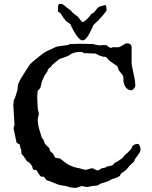

<svg xmlns="http://www.w3.org/2000/svg" viewBox="-20 -925 755 956"><path d="M53.2 -258.3Q53.2 -259.8 52.5 -262.7Q51.8 -265.6 51 -268.8Q50.3 -272 49.6 -274.7Q48.8 -277.3 48.8 -278.8Q47.9 -282.2 47.9 -284.2Q47.9 -286.1 47.9 -288.1Q47.9 -292 48.8 -294.4Q49.8 -296.9 52.2 -301.8L46.4 -399.4L48.8 -426.8Q49.8 -428.2 50.8 -430.2Q51.8 -431.6 52.2 -432.9Q52.7 -434.1 53.2 -435.1Q57.6 -445.3 60.1 -454.6Q62.5 -463.9 65.9 -474.1Q68.4 -483.9 68.4 -492.7Q68.4 -503.4 72.3 -510.3Q78.6 -524.9 86.7 -538.3Q94.7 -551.8 106.4 -569.8Q107.4 -571.3 108.4 -573Q109.4 -574.7 110.4 -576.2Q114.7 -582.5 119.9 -590.3Q125 -598.1 125.5 -599.1Q131.3 -607.9 137 -612.3Q142.6 -616.7 150.4 -624Q167 -636.7 179.7 -647.5Q192.4 -658.2 210 -668.9L222.2 -674.3Q226.6 -675.8 231.9 -678.5Q237.3 -681.2 243.2 -684.1Q249 -687 254.4 -689.5Q259.8 -691.9 264.2 -693.4L314 -700.2Q315.9 -700.2 320.3 -701.7Q324.7 -703.1 326.7 -705.6Q347.7 -706.1 360.4 -706.5Q373 -707 384.3 -707Q399.4 -707 414.1 -706.5Q428.7 -706.1 443.4 -705.6Q452.6 -703.1 458.5 -701.9Q464.4 -700.7 467.8 -700Q471.2 -699.2 472.7 -699.2Q474.1 -699.2 475.6 -699.2Q481.4 -699.7 485.1 -700Q488.8 -700.2 491.9 -700.2Q495.1 -700.2 499 -700.2Q502.9 -700.2 509.3 -700.2Q514.6 -697.3 521 -691.9Q527.3 -686.5 532.7 -686.5Q534.7 -686.5 536.6 -688Q538.6 -689.5 539.6 -689.5H568.4Q574.7 -690.4 580.3 -693.6Q585.9 -696.8 591.6 -700.4Q597.2 -704.1 602.5 -706.8Q607.9 -709.5 614.7 -709.5Q623 -709.5 629.2 -704.3Q635.3 -699.2 635.3 -689.5V-608.4Q635.7 -606 636.7 -600.6Q637.7 -595.2 637.7 -592.8Q642.1 -569.3 647.9 -544.7Q653.8 -520 653.8 -496.6Q653.3 -493.7 651.4 -490.2Q649.4 -486.8 646.7 -483.9Q644 -481 641.6 -478.8Q639.2 -476.6 637.7 -476.6Q637.7 -475.6 634.3 -475.6Q624.5 -475.6 617.4 -480Q610.4 -484.4 605.5 -491.2Q600.6 -498 598.1 -505.9Q595.7 -513.7 594.7 -520.5V-536.6Q593.8 -543.5 592 -547.6Q590.3 -551.8 587.9 -554.9Q585.4 -558.1 582.3 -561.5Q579.1 -564.9 575.2 -570.3Q569.8 -575.7 568.8 -582.3Q567.9 -588.9 563.5 -595.7Q562.5 -597.7 559.1 -599.6Q555.7 -601.6 554.7 -601.6L523.4 -624Q523.4 -624.5 521.2 -626.7Q519 -628.9 516.6 -631.6Q514.2 -634.3 512 -636.7Q509.8 -639.2 509.3 -640.1Q503.9 -643.1 503.4 -643.1Q502.4 -642.1 496.6 -642.1Q493.2 -642.1 493.2 -643.1Q482.9 -645 473.4 -649.4Q463.9 -653.8 456.1 -658.2L397 -660.6Q393.6 -664.6 390.1 -665.5Q386.7 -666.5 381.8 -666.5Q365.2 -666.5 353.5 -663.6Q341.8 -660.6 332 -655.3Q331.5 -654.3 331.1 -653.8Q330.1 -652.8 329.1 -652.8Q322.3 -647.5 314.2 -644.5Q306.2 -641.6 297.9 -638.9Q289.6 -636.2 281.5 -633.1Q273.4 -629.9 266.6 -624L248 -608.4Q247.6 -607.4 243.2 -604.2Q238.8 -601.1 238.3 -599.1Q235.8 -593.8 230 -589.1Q224.1 -584.5 222.2 -583.5Q218.3 -578.1 216.6 -572Q214.8 -565.9 212.9 -564.9L201.7 -548.8L188 -517.6L181.6 -489.3Q181.2 -488.3 179.4 -485.8Q177.7 -483.4 175.5 -480.7Q173.3 -478 171.1 -476.1Q168.9 -474.1 168 -474.1Q168 -473.6 167.5 -470.2Q167 -466.8 166.7 -462.2Q166.5 -457.5 166 -452.9Q165.5 -448.2 165.5 -445.8V-432.6L168 -382.8L173.8 -358.9L168 -332Q168 -308.6 174.3 -285.2Q180.7 -261.7 188 -239.7Q189 -239.3 196.8 -228L201.7 -214.4Q203.1 -210.4 206.1 -206.8Q209 -203.1 212.6 -199.7Q216.3 -196.3 219.7 -193.4Q223.1 -190.4 225.6 -187.5Q228 -178.7 229 -175.3Q230 -171.9 231 -170.7Q231.9 -169.4 233.4 -168.7Q234.9 -168 238.3 -164.6Q241.7 -163.1 243.9 -159.9Q246.1 -156.7 248 -152.8Q250 -148.9 252 -145Q253.9 -141.1 257.3 -138.7Q266.6 -137.2 273.2 -137Q279.8 -136.7 285.2 -130.9Q296.9 -121.1 307.1 -114Q317.4 -106.9 327.9 -101.8Q338.4 -96.7 350.1 -93Q361.8 -89.4 376.5 -86.9L401.9 -79.6Q414.6 -79.6 422.6 -83.3Q430.7 -86.9 438.5 -86.9Q445.8 -86.9 452.1 -81.8Q458.5 -76.7 466.3 -76.7Q472.7 -76.7 476.8 -80.8Q481 -85 487.3 -86.9Q488.3 -86.9 493.4 -87.9Q498.5 -88.9 500 -89.4Q502 -89.4 506.3 -91.8Q510.7 -94.2 512.7 -96.2Q529.3 -98.6 533.9 -100.3Q538.6 -102.1 539.6 -102.1Q540 -102.5 542 -104.2Q543.9 -106 546.1 -108.2Q548.3 -110.4 550.3 -112.5Q552.2 -114.7 553.2 -115.7Q555.2 -115.7 559.6 -118.2Q564 -120.6 569.1 -124Q574.2 -127.4 579.3 -130.9Q584.5 -134.3 587.9 -136.2Q590.3 -137.7 591.3 -139.9Q592.3 -142.1 594.7 -144.5Q602.1 -154.8 609.4 -159.7Q616.7 -164.6 625 -174.8Q627 -176.8 630.6 -180.9Q634.3 -185.1 635.3 -187.5Q635.7 -188.5 637.5 -193.6Q639.2 -198.7 641.1 -199.2Q647.5 -204.6 653.3 -206.5Q659.2 -208.5 665.5 -208.5Q668.9 -208.5 671.6 -205.6Q674.3 -202.6 676 -198.7Q677.7 -194.8 678.7 -190.2Q679.7 -185.5 679.7 -182.6Q679.7 -172.9 675.3 -165.3Q670.9 -157.7 665.5 -150.9Q660.2 -144 655 -137Q649.9 -129.9 647.9 -120.6Q646 -119.1 641.6 -115.5Q637.2 -111.8 632.8 -107.4Q628.4 -103 624.5 -98.9Q620.6 -94.7 619.6 -92.8Q608.9 -78.6 600.1 -73Q591.3 -67.4 583.5 -61.5Q580.1 -57.1 578.4 -52.5Q576.7 -47.9 570.8 -45.4Q564 -41.5 555.4 -38.3Q546.9 -35.2 537.1 -32.7Q521.5 -22.9 509.3 -19.5Q497.1 -16.1 483.9 -11.7L464.4 -1Q438.5 0.5 428.7 3.2Q418.9 5.9 417 5.9Q401.4 5.4 395.8 3.2Q390.1 1 388.2 1L357.9 10.7Q352.5 10.3 346.4 9.8Q340.3 9.3 334.5 8.5Q328.6 7.8 323.7 6.6Q318.8 5.4 316.4 3.4Q303.2 0 289.1 -1.5Q274.9 -2.9 261.7 -9.3L225.6 -23.4Q224.6 -24.4 219.7 -25.6Q214.8 -26.9 212.9 -26.9Q198.7 -45.4 196.8 -45.4H185.1Q181.2 -47.9 176 -54.9Q170.9 -62 165.5 -70.8Q165.5 -76.7 158.9 -78.1Q152.3 -79.6 147.5 -79.6Q144.5 -81.1 143.6 -83.7Q142.6 -86.4 141.8 -89.6Q141.1 -92.8 140.1 -96.2Q139.2 -99.6 136.7 -102.1Q135.7 -104.5 131.8 -109.1Q127.9 -113.8 125.5 -115.7Q122.1 -117.7 120.1 -118.7Q118.2 -119.6 116.7 -120.4Q115.2 -121.1 113.8 -122.8Q112.3 -124.5 109.9 -128.4L97.7 -147L86.9 -158.7Q86.9 -175.8 84.5 -182.6Q82 -189.5 81.1 -189.9Q81.1 -191.9 79.8 -198.5Q78.6 -205.1 77.6 -206.1Q67.9 -210.4 65.4 -212.4Q63.5 -213.9 62.5 -214.4ZM303.2 -828.6Q297.9 -833 294.4 -838.4Q291 -843.8 287.8 -849.4Q284.7 -855 280.3 -859.6Q275.9 -864.3 268.6 -867.2V-888.7Q268.6 -892.6 269.3 -896.2Q270 -899.9 274.9 -905.3H286.6Q291 -904.3 293.9 -902.6Q296.9 -900.9 299.8 -898.4Q302.7 -896 306.2 -892.8Q309.6 -889.6 314.9 -885.7L332.5 -872.6Q336.9 -866.2 341.3 -862.1Q345.7 -857.9 349.6 -855.2Q353.5 -852.5 356.2 -850.8Q358.9 -849.1 359.9 -847.7Q364.7 -845.2 369.1 -840.1Q373.5 -835 377.7 -829.3Q381.8 -823.7 385.3 -819.6Q388.7 -815.4 392.1 -815.4Q396 -815.4 402.8 -820.8Q409.7 -826.2 416.3 -832.8Q422.9 -839.4 427.7 -845.7Q432.6 -852.1 432.6 -854.5Q444.3 -859.4 449.5 -865Q454.6 -870.6 458.3 -875.7Q461.9 -880.9 466.3 -885.7Q470.7 -890.6 481 -894Q482.4 -894 485.6 -895Q488.8 -896 492.4 -897Q496.1 -897.9 499.5 -898.9Q502.9 -899.9 505.4 -899.9Q506.8 -899.4 507.8 -895.5Q508.8 -891.6 509.5 -886.7Q510.3 -881.8 510.5 -877.9Q510.7 -874 510.7 -873.5Q510.7 -872.1 505.6 -865.5Q500.5 -858.9 494.1 -851.1Q487.8 -843.3 481.7 -836.4Q475.6 -829.6 473.6 -828.6Q473.6 -826.2 469 -822.3Q464.4 -818.4 458.7 -813.5Q453.1 -808.6 448 -803.2Q442.9 -797.9 441.9 -792Q438 -784.7 432.9 -773.2Q427.7 -761.7 421.1 -750.7Q414.6 -739.7 407 -731.9Q399.4 -724.1 390.6 -724.1Q383.3 -724.1 374.8 -732.4Q366.2 -740.7 358.6 -752Q351.1 -763.2 345 -774.4Q338.9 -785.6 335.9 -792L332.5 -802.2Q331.1 -804.2 326.2 -807.6Q321.3 -811 316.2 -814.7Q311 -818.4 307.1 -822Q303.2 -825.7 303.2 -828.6Z"/></svg>

Font: IM FELL English
Style: Regular
Weight: 400
Designer: Igino Marini
Foundry: Igino Marini
Version: 3.00